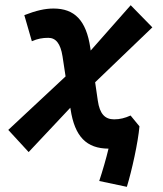

<svg xmlns="http://www.w3.org/2000/svg" viewBox="-20 -560 626 736"><path d="M89.8 22.9 249.5 -147 250.5 -141.1C266.6 -35.6 312 9.3 396 9.8C386.7 48.8 373 95.7 360.4 133.8L466.3 156.2C485.8 92.3 509.3 -14.6 514.6 -75.7L480.5 -117.2C459 -107.4 439.5 -102.5 417.5 -102.5C382.3 -102.5 362.3 -123.5 355 -173.8L344.7 -244.6L564 -455.1L481 -540L327.6 -366.2L326.2 -376.5C310.5 -482.9 265.1 -527.3 185.1 -527.3C151.9 -527.3 118.7 -519.5 73.2 -502L102.1 -401.9C124 -411.6 143.1 -415 165 -415C193.8 -415 211.9 -393.6 219.7 -343.8L231.4 -267.1L11.7 -62Z"/></svg>

Font: Cascadia Mono SemiBold
Style: Italic
Weight: 600
Italic angle: -10°
Monospace: yes
Designer: Aaron Bell
Foundry: Saja Typeworks
Version: Version 2404.023